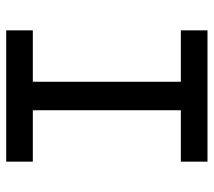

<svg xmlns="http://www.w3.org/2000/svg" viewBox="-55 -635 690 620"><g transform="rotate(-90 290.0 -325.0)"><path d="M78 0V-86H244V-564H78V-650H502V-564H336V-86H502V0Z"/></g></svg>

Font: Sometype Mono Medium
Style: Regular
Weight: 500
Monospace: yes
Designer: Ryoichi Tsunekawa
Foundry: Dharma Type
Version: Version 1.000; ttfautohint (v1.8.3)